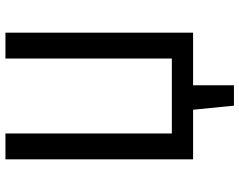

<svg xmlns="http://www.w3.org/2000/svg" viewBox="-107 -622 879 705"><g transform="rotate(-90 332.5 -269.5)"><path d="M565 -689H470V-78H195V-689H100V0H282L297 150H372V0H565Z"/></g></svg>

Font: Fira Math
Style: Regular
Weight: 400
Designer: Xiangdong Zeng
Foundry: Xiangdong Zeng
Version: Version 0.3.4